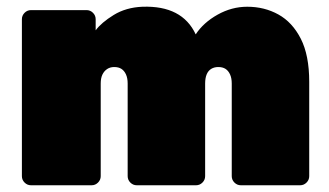

<svg xmlns="http://www.w3.org/2000/svg" viewBox="-20 -550 978 570"><path d="M72 0Q61 0 53 -8Q45 -16 45 -27V-493Q45 -504 53 -512Q61 -520 72 -520H237Q248 -520 256 -512Q264 -504 264 -493V-460Q281 -483 317.5 -505.5Q354 -528 403 -530Q521 -534 561 -448Q584 -483 626 -506.5Q668 -530 714 -530Q765 -530 806.5 -507Q848 -484 873 -435Q898 -386 898 -307V-27Q898 -16 890 -8Q882 0 871 0H695Q684 0 676 -8Q668 -16 668 -27V-302Q668 -318 663 -329Q658 -340 649.5 -345.5Q641 -351 628 -351Q616 -351 607 -345.5Q598 -340 593.5 -329Q589 -318 589 -302V-27Q589 -16 581 -8Q573 0 562 0H386Q375 0 367 -8Q359 -16 359 -27V-302Q359 -318 354 -329Q349 -340 340.5 -345.5Q332 -351 319 -351Q307 -351 298 -345Q289 -339 284 -328.5Q279 -318 279 -302V-27Q279 -16 271 -8Q263 0 252 0Z"/></svg>

Font: Rubik Light Black
Style: Regular
Weight: 900
Version: Version 2.104